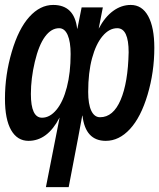

<svg xmlns="http://www.w3.org/2000/svg" viewBox="-21 -558 642 774"><path d="M601.1 -365.2Q601.1 -267.6 574 -176.5Q546.9 -85.4 502.9 -37.8Q459 9.8 405.3 9.8Q323.2 9.8 311.5 -91.8H310.5Q304.2 -54.7 255.9 196.3H164.1L219.2 -83.5H218.8Q170.4 9.8 93.8 9.8Q48.8 9.8 23.9 -33.4Q-1 -76.7 -1 -160.2Q-1 -256.3 26.4 -349.1Q53.7 -441.9 97.2 -490Q140.6 -538.1 193.4 -538.1Q278.8 -538.1 290 -442.4H291L308.1 -528.3H393.6L377 -443.4H377.4Q401.9 -489.7 435.1 -513.9Q468.3 -538.1 505.9 -538.1Q551.8 -538.1 576.4 -492.9Q601.1 -447.8 601.1 -365.2ZM263.7 -340.3Q263.7 -389.6 251.7 -417Q239.7 -444.3 217.3 -444.3Q185.5 -444.3 160.4 -410.2Q135.3 -376 119.4 -308.8Q103.5 -241.7 103.5 -179.2Q103.5 -83.5 148.4 -83.5Q180.2 -83.5 206.8 -115.7Q233.4 -147.9 248.5 -206.3Q263.7 -264.6 263.7 -340.3ZM497.6 -347.2Q497.6 -444.3 451.7 -444.3Q419.4 -444.3 392.6 -412.6Q365.7 -380.9 350.1 -323.2Q334.5 -265.6 334.5 -187.5Q334.5 -138.2 346.9 -111.8Q359.4 -85.4 382.3 -85.4Q435.5 -85.4 465.3 -155.3Q495.1 -225.1 497.6 -347.2Z"/></svg>

Font: Liberation Mono
Style: Bold Italic
Weight: 700
Italic angle: -12°
Monospace: yes
Designer: Steve Matteson
Foundry: Ascender Corporation
Version: Version 2.1.5